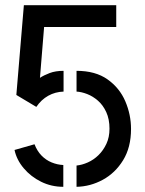

<svg xmlns="http://www.w3.org/2000/svg" viewBox="-20 -720 560 740"><path d="M120 -308 43 -354 72 -700H428V-616H150L134 -420Q149 -430 171.5 -438.5Q194 -447 225 -447V-367Q193 -366 166 -351Q139 -336 120 -308ZM224 0Q178 0 138.5 -19.5Q99 -39 71.5 -71.5Q44 -104 36 -142L113 -164Q123 -138 140 -120.5Q157 -103 179 -94Q201 -85 224 -84ZM275 0V-82Q296 -84 318.5 -94Q341 -104 359.5 -122Q378 -140 390 -165.5Q402 -191 402 -224Q402 -261 389.5 -288Q377 -315 357.5 -332Q338 -349 316 -357.5Q294 -366 275 -367V-447Q348 -447 394.5 -414Q441 -381 463 -329.5Q485 -278 485 -223Q485 -152 454.5 -102.5Q424 -53 376 -27Q328 -1 275 0Z"/></svg>

Font: Stick No Bills ExtraLight Medium
Style: Regular
Weight: 500
Version: Version 2.000